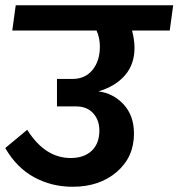

<svg xmlns="http://www.w3.org/2000/svg" viewBox="-21 -712 682 734"><path d="M641.1 -691.9 627.9 -595.2H483.9Q493.2 -559.1 493.2 -528.8Q493.2 -465.8 456.3 -423.6Q419.4 -381.3 355 -362.8Q413.1 -355 452.1 -312.3Q491.2 -269.5 491.2 -201.2Q491.2 -111.3 425.3 -54.7Q359.4 2 256.8 2Q176.8 2 109.9 -34.2Q43 -70.3 -1 -146L83 -215.8Q150.9 -107.9 249 -107.9Q300.3 -107.9 329.6 -135.7Q358.9 -163.6 358.9 -212.9Q358.9 -252.9 335.2 -279.1Q311.5 -305.2 270 -305.2H196.8V-410.2H255.9Q304.7 -410.2 332.8 -444.8Q360.8 -479.5 360.8 -533.2Q360.8 -567.9 348.1 -595.2H25.9L39.1 -691.9Z"/></svg>

Font: FiraGO SemiBold
Style: Italic
Weight: 600
Italic angle: -8°
Designer: bBox Type GmbH
Foundry: bBox Type GmbH
Version: Version 1.001;PS 001.001;hotconv 1.0.88;makeotf.lib2.5.64775